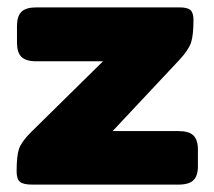

<svg xmlns="http://www.w3.org/2000/svg" viewBox="-20 -500 579 520"><path d="M25 -36Q25 -78 31.5 -97Q38 -116 64 -142L259 -334H79Q50 -334 38 -346Q26 -358 26 -384V-430Q26 -456 38 -468Q50 -480 79 -480H466Q488 -480 496 -472.5Q504 -465 504 -446Q504 -405 497.5 -385Q491 -365 466 -338L285 -145H463Q492 -145 504 -133Q516 -121 516 -95V-49Q516 -24 504 -12Q492 0 463 0H68Q43 0 34 -7.5Q25 -15 25 -36Z"/></svg>

Font: Mitr SemiBold
Style: Regular
Weight: 600
Designer: Thanarat Vachiruckul
Foundry: Cadson Demak
Version: Version 1.003